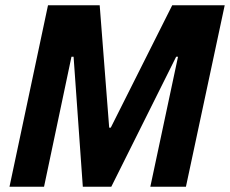

<svg xmlns="http://www.w3.org/2000/svg" viewBox="-20 -708 872 728"><path d="M16 0 162 -688H358L394 -224H400L633 -688H832L685 0H550L655 -493H648L402 0H294L259 -493H251L147 0Z"/></svg>

Font: Saira Semi Condensed SemiBold
Style: Italic
Weight: 600
Width: 4
Italic angle: -12°
Designer: Hector Gatti with collaboration of the Omnibus-Type team
Foundry: Omnibus-Type
Version: Version 1.001; ttfautohint (v1.8)